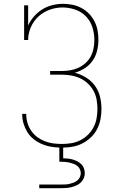

<svg xmlns="http://www.w3.org/2000/svg" viewBox="-20 -763 640 1003"><path d="M185 220V201H300Q311 201 322 200.5Q333 200 343.5 197.5Q354 195 364.5 191Q375 187 383.5 180Q392 173 397 163Q402 153 402 142Q402 131 397 120.5Q392 110 383.5 103.5Q375 97 364.5 93Q354 89 343.5 86.5Q333 84 322 83Q311 82 300 82H290V8Q265 7 241 2.5Q217 -2 195 -12Q173 -22 154 -37.5Q135 -53 122.5 -73.5Q110 -94 103 -117.5Q96 -141 96 -165V-168H117V-166Q117 -143 123.5 -121Q130 -99 143 -80Q156 -61 174 -47.5Q192 -34 213.5 -25.5Q235 -17 257.5 -14Q280 -11 303 -11Q328 -11 352.5 -15Q377 -19 399 -30Q421 -41 439 -58.5Q457 -76 468.5 -98Q480 -120 484.5 -144.5Q489 -169 489 -194Q489 -219 484.5 -243.5Q480 -268 468 -289.5Q456 -311 437.5 -328Q419 -345 396.5 -355Q374 -365 349.5 -369Q325 -373 300 -373H242V-392H300Q323 -392 345 -395.5Q367 -399 387.5 -408Q408 -417 425.5 -432.5Q443 -448 453.5 -467.5Q464 -487 468.5 -509.5Q473 -532 473 -555Q473 -588 462.5 -621Q452 -654 428.5 -678Q405 -702 372.5 -713Q340 -724 306 -724Q272 -724 239 -712Q206 -700 180.5 -676.5Q155 -653 141 -620.5Q127 -588 127 -554H106V-735H127V-630Q139 -656 158 -677.5Q177 -699 201 -714Q225 -729 253 -736Q281 -743 309 -743Q334 -743 358.5 -738Q383 -733 405 -721.5Q427 -710 444.5 -692Q462 -674 473.5 -651.5Q485 -629 489.5 -604.5Q494 -580 494 -555Q494 -526 487 -497.5Q480 -469 463.5 -445.5Q447 -422 422.5 -406.5Q398 -391 371 -383Q402 -375 429.5 -358Q457 -341 476 -315Q495 -289 502.5 -257.5Q510 -226 510 -194Q510 -167 505 -140.5Q500 -114 488 -90Q476 -66 456.5 -47Q437 -28 413.5 -15.5Q390 -3 363.5 2.5Q337 8 310 8V64Q323 64 336 65.5Q349 67 361 70.5Q373 74 384.5 80Q396 86 405 95Q414 104 418.5 116.5Q423 129 423 142Q423 155 417.5 168Q412 181 402 190.5Q392 200 379.5 205.5Q367 211 354 214.5Q341 218 327.5 219Q314 220 300 220Z"/></svg>

Font: Iosevka Etoile Thin
Style: Regular
Weight: 100
Designer: Belleve Invis
Foundry: Belleve Invis
Version: Version 22.1.2; ttfautohint (v1.8.4)